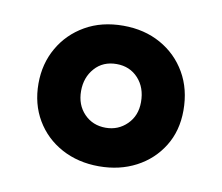

<svg xmlns="http://www.w3.org/2000/svg" viewBox="-49 -777 513 444"><g transform="rotate(10 208.0 -555.0)"><path d="M208 -720Q257.5 -720 296 -698.5Q334.5 -677 356.5 -639Q378.5 -601 378.5 -551Q378.5 -503 356 -466.8Q333.5 -430.5 295 -410.2Q256.5 -390 208 -390Q159 -390 120.2 -411Q81.5 -432 59.5 -469.2Q37.5 -506.5 37.5 -554.5Q37.5 -601 59 -638.5Q80.5 -676 118.8 -698Q157 -720 208 -720ZM208 -630Q176 -630 156.8 -608.2Q137.5 -586.5 137.5 -554.5Q137.5 -522 157.5 -501.2Q177.5 -480.5 208 -480.5Q237.5 -480.5 258 -500.8Q278.5 -521 278.5 -553Q278.5 -587 258.8 -608.5Q239 -630 208 -630Z"/></g></svg>

Font: Fraunces SuperSoft Wonky
Style: Regular
Weight: 900
Version: Version 1.000;[b76b70a41]